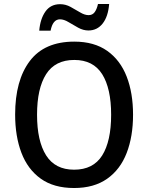

<svg xmlns="http://www.w3.org/2000/svg" viewBox="-20 -934 744 964"><path d="M648 -358Q648 -249 616 -166Q584 -83 518 -36.5Q452 10 352 10Q250 10 184.5 -37Q119 -84 87.5 -167Q56 -250 56 -359Q56 -530 129.5 -627.5Q203 -725 353 -725Q453 -725 518.5 -678.5Q584 -632 616 -549.5Q648 -467 648 -358ZM166 -358Q166 -226 211.5 -154Q257 -82 352 -82Q448 -82 493 -153.5Q538 -225 538 -358Q538 -490 493 -561.5Q448 -633 353 -633Q257 -633 211.5 -561.5Q166 -490 166 -358ZM177 -780Q182 -839 208 -876Q234 -913 282 -913Q309 -913 334 -899.5Q359 -886 382 -872Q405 -858 425 -858Q444 -858 455 -872.5Q466 -887 472 -914H528Q523 -851 495.5 -816Q468 -781 424 -781Q398 -781 372.5 -795Q347 -809 324 -823Q301 -837 281 -837Q245 -837 234 -780Z"/></svg>

Font: Noto Sans Ethiopic SemiCondensed Medium
Style: Regular
Weight: 500
Width: 4
Designer: Monotype Design Team
Foundry: Monotype Imaging Inc.
Version: Version 2.102; ttfautohint (v1.8.4.7-5d5b)